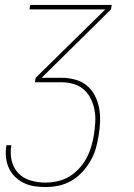

<svg xmlns="http://www.w3.org/2000/svg" viewBox="-20 -540 540 775"><path d="M164 215Q140 215 117.5 211.5Q95 208 75 198Q55 188 39.5 172.5Q24 157 15 136.5Q6 116 4 93Q2 70 6 46Q6 46 6 46Q6 46 6 46H26Q26 46 26 46Q26 46 26 46Q20 78 27 108Q34 138 54 159Q74 180 103.5 188.5Q133 197 164 197Q188 197 212.5 191.5Q237 186 259 173Q281 160 299 140.5Q317 121 329 98.5Q341 76 348 52.5Q355 29 359 5Q363 -21 364.5 -46.5Q366 -72 361.5 -96Q357 -120 346.5 -141.5Q336 -163 318.5 -178.5Q301 -194 277 -201Q253 -208 228 -208H121L124 -226L405 -502H99L102 -520H431L428 -502L148 -226H228Q256 -226 282.5 -219Q309 -212 329.5 -195.5Q350 -179 362.5 -155Q375 -131 380 -104Q385 -77 384 -49Q383 -21 378 8Q374 34 366.5 60Q359 86 345 110Q331 134 311.5 155Q292 176 267.5 190Q243 204 216.5 209.5Q190 215 164 215Z"/></svg>

Font: Iosevka SS04 Thin
Style: Italic
Weight: 100
Italic angle: -9°
Monospace: yes
Designer: Belleve Invis
Foundry: Belleve Invis
Version: Version 19.0.0; ttfautohint (v1.8.4)